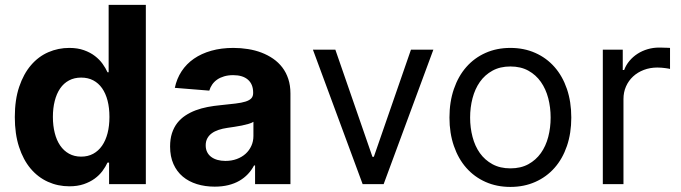

<svg xmlns="http://www.w3.org/2000/svg" viewBox="-20 -747 2761 779"><path d="M261.4 8.9Q214.8 8.9 174.4 -9.4Q133.9 -27.7 104 -63.2Q74.2 -98.7 57.2 -151.1Q40.1 -203.5 40.1 -272Q40.1 -342.3 57.9 -394.9Q75.6 -447.4 105.8 -482.6Q136 -517.8 176.1 -535.2Q216.3 -552.6 261 -552.6Q295.1 -552.6 320.8 -543.3Q346.6 -534.1 365.2 -519.7Q383.9 -505.3 396.3 -487.9Q408.7 -470.5 416.2 -453.8H420.8V-727.3H571.7V0H422.6V-87.4H416.2Q408.4 -70.3 395.6 -53.1Q382.8 -35.9 364 -22.2Q345.2 -8.5 319.8 0.2Q294.4 8.9 261.4 8.9ZM309.3 -111.5Q336.6 -111.5 358 -123Q379.3 -134.6 394 -155.7Q408.7 -176.8 416.4 -206.5Q424 -236.2 424 -272.7Q424 -309.3 416.4 -338.8Q408.7 -368.3 394.2 -389Q379.6 -409.8 358.3 -421Q337 -432.2 309.3 -432.2Q281.2 -432.2 259.8 -420.6Q238.3 -409.1 223.9 -388Q209.5 -366.8 202.1 -337.5Q194.6 -308.2 194.6 -272.7Q194.6 -237.2 202.1 -207.6Q209.5 -177.9 224.1 -156.6Q238.6 -135.3 260.1 -123.4Q281.6 -111.5 309.3 -111.5Z M851.2 10.3Q812.1 10.3 778.9 0Q745.7 -10.3 721.6 -30.5Q697.4 -50.8 683.8 -81.3Q670.1 -111.9 670.1 -152.3Q670.1 -182.9 677.7 -206.5Q685.4 -230.1 699.2 -247.9Q713.1 -265.6 732.1 -278.2Q751.1 -290.8 773.8 -299.4Q796.5 -307.9 822.3 -312.9Q848 -317.8 875 -320.3Q910.5 -323.9 935.5 -326.9Q960.6 -329.9 976.6 -335Q992.5 -340.2 999.8 -348.2Q1007.1 -356.2 1007.1 -369.3V-371.4Q1007.1 -405.2 986 -423.7Q964.8 -442.1 926.1 -442.1Q905.9 -442.1 889.6 -437.3Q873.2 -432.5 861.2 -424.2Q849.1 -415.8 841.1 -404.3Q833.1 -392.8 829.2 -379.3L689.3 -390.6Q697.1 -427.9 716.8 -457.9Q736.5 -487.9 766.9 -508.9Q797.2 -529.8 837.5 -541.2Q877.8 -552.6 926.8 -552.6Q957.4 -552.6 986.3 -547.9Q1015.3 -543.3 1040.8 -533.6Q1066.4 -523.8 1088.1 -508.9Q1109.7 -494 1125.4 -473.5Q1141 -453.1 1149.7 -426.7Q1158.4 -400.2 1158.4 -367.9V0H1014.9V-75.6H1010.7Q1000.7 -56.5 985.8 -40.7Q970.9 -24.9 951.2 -13.5Q931.5 -2.1 906.4 4.1Q881.4 10.3 851.2 10.3ZM894.5 -94.1Q919.4 -94.1 940.3 -101.7Q961.3 -109.4 976.4 -123Q991.5 -136.7 999.8 -155.2Q1008.2 -173.7 1008.2 -195V-252.8Q1001.4 -248.2 988.8 -244.5Q976.2 -240.8 961.3 -237.7Q946.4 -234.7 930.9 -232.4Q915.5 -230.1 903.1 -228.3Q883.2 -225.5 866.8 -220Q850.5 -214.5 839 -206Q827.4 -197.4 821 -185.4Q814.6 -173.3 814.6 -157.3Q814.6 -141.7 820.5 -130Q826.3 -118.3 837 -110.3Q847.7 -102.3 862.4 -98.2Q877.1 -94.1 894.5 -94.1Z M1536.6 0H1451.3L1249.6 -545.5H1340.6L1491.1 -110.8H1496.8L1647.4 -545.5H1738.3Z M2050.8 11.4Q1995.4 11.4 1949.9 -8.9Q1904.5 -29.1 1872 -65.9Q1839.5 -102.6 1821.6 -154.7Q1803.6 -206.7 1803.6 -269.9Q1803.6 -333.8 1821.6 -386Q1839.5 -438.2 1872 -475.1Q1904.5 -512.1 1949.9 -532.3Q1995.4 -552.6 2050.8 -552.6Q2106.2 -552.6 2151.8 -532.3Q2197.4 -512.1 2229.9 -475.1Q2262.4 -438.2 2280.2 -386Q2297.9 -333.8 2297.9 -269.9Q2297.9 -206.7 2280.2 -154.7Q2262.4 -102.6 2229.9 -65.9Q2197.4 -29.1 2151.8 -8.9Q2106.2 11.4 2050.8 11.4ZM2050.8 -63.9Q2093 -63.9 2123.8 -80.8Q2154.5 -97.7 2174.5 -125.9Q2194.6 -154.1 2204.4 -191.6Q2214.1 -229 2214.1 -269.9Q2214.1 -311.1 2204.4 -348.5Q2194.6 -386 2174.5 -414.6Q2154.5 -443.2 2123.8 -460.2Q2093 -477.3 2050.8 -477.3Q2008.9 -477.3 1978 -460.2Q1947.1 -443.2 1927 -414.6Q1907 -386 1897.2 -348.5Q1887.4 -311.1 1887.4 -269.9Q1887.4 -229 1897.2 -191.6Q1907 -154.1 1927 -125.9Q1947.1 -97.7 1978 -80.8Q2008.9 -63.9 2050.8 -63.9Z M2425.8 -545.5H2506.7V-463.1H2512.4Q2519.9 -483.3 2533.9 -500Q2547.9 -516.7 2566.6 -528.8Q2585.2 -540.8 2607.6 -547.4Q2630 -554 2654.5 -554Q2659.1 -554 2665.3 -553.8Q2671.5 -553.6 2677.6 -553.4Q2683.6 -553.3 2689.3 -553.1Q2695 -552.9 2698.5 -552.6V-467.3Q2696.4 -468 2691.2 -468.9Q2686.1 -469.8 2679.2 -470.7Q2672.2 -471.6 2664.1 -472.3Q2655.9 -473 2647.4 -473Q2617.5 -473 2592.3 -463.4Q2567.1 -453.8 2548.7 -436.8Q2530.2 -419.7 2519.9 -396.3Q2509.6 -372.9 2509.6 -345.2V0H2425.8Z"/></svg>

Font: Fast_Sans
Style: Regular
Weight: 400
Designer: Rasmus Andersson
Foundry: rsms
Version: Version 3.018;git-588b23468